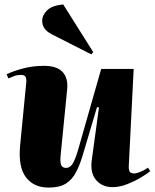

<svg xmlns="http://www.w3.org/2000/svg" viewBox="-20 -833 700 869"><path d="M10 -497Q39 -511 83.5 -523Q128 -535 179 -535Q237 -535 263 -507.5Q289 -480 284 -429L255 -136Q251 -101 256.5 -87Q262 -73 279 -73Q296 -73 308 -91Q320 -109 333 -153L438 -521H585L563 -84Q562 -66 566.5 -57Q571 -48 587 -48Q597 -48 614 -54.5Q631 -61 650 -74L660 -58Q648 -48 620 -31Q592 -14 557 0Q522 14 490 14Q443 14 415.5 -17.5Q388 -49 395 -106L428 -347L419 -348L359 -146Q344 -92 325.5 -56Q307 -20 278 -2Q249 16 200 16Q133 16 97.5 -30.5Q62 -77 71 -174L98 -451Q101 -471 97 -482.5Q93 -494 76 -494Q59 -494 45 -489Q31 -484 18 -478ZM402 -597 393 -587 214 -678Q191 -690 181 -705Q171 -720 171 -739Q171 -764 193 -786Q215 -808 266 -813Z"/></svg>

Font: Literata 72pt ExtraBold
Style: Italic
Weight: 800
Italic angle: -2°
Designer: Latin by Veronika Burian and Jose Scaglione. Greek by Irene Vlachou. Cyrillic by Vera Evstafieva
Foundry: TypeTogether
Version: Version 3.002